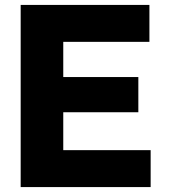

<svg xmlns="http://www.w3.org/2000/svg" viewBox="-20 -760 689 780"><path d="M592 0V-150H237V-304H542V-447H237V-590H587V-740H64V0Z"/></svg>

Font: Be Vietnam Pro ExtraBold
Style: Regular
Weight: 800
Designer: Lam Bao, Tony Le, Vietanh Nguyen
Foundry: Yellow Type Foundry
Version: Version 1.002